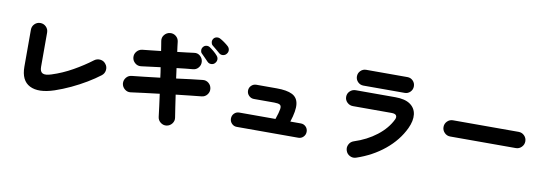

<svg xmlns="http://www.w3.org/2000/svg" viewBox="-63 -1287 5126 1796"><g transform="rotate(10 2500.0 -389.5)"><path d="M470 -85Q323 -36 238 -79Q153 -122 153 -254V-605Q153 -637 175.5 -659.5Q198 -682 230 -682Q262 -682 284.5 -659.5Q307 -637 307 -605V-279Q307 -233 333 -220.5Q359 -208 414 -226Q515 -258 610.5 -312Q706 -366 785 -426Q811 -445 843 -441Q875 -437 894 -411Q914 -386 910 -353.5Q906 -321 880 -301Q828 -261 760.5 -220.5Q693 -180 618.5 -145Q544 -110 470 -85Z M1558 58Q1527 62 1501.5 42.5Q1476 23 1472 -8Q1467 -53 1459.5 -108.5Q1452 -164 1444 -224Q1367 -215 1296 -206Q1225 -197 1173 -190Q1142 -186 1117 -206.5Q1092 -227 1088 -258Q1085 -290 1105 -315Q1125 -340 1157 -343Q1202 -348 1273 -355.5Q1344 -363 1423 -373Q1420 -398 1416.5 -422.5Q1413 -447 1409 -470Q1357 -463 1310 -457.5Q1263 -452 1227 -447Q1195 -443 1170 -464Q1145 -485 1142 -516Q1139 -548 1159.5 -572.5Q1180 -597 1211 -601Q1241 -604 1287 -609Q1333 -614 1387 -620Q1383 -647 1379 -671Q1375 -695 1372 -714Q1367 -746 1387.5 -771Q1408 -796 1439 -800Q1471 -804 1496 -784.5Q1521 -765 1525 -733Q1527 -714 1530 -690Q1533 -666 1537 -638Q1583 -643 1623.5 -648Q1664 -653 1695 -657Q1727 -662 1751.5 -641Q1776 -620 1779 -588Q1782 -556 1761.5 -531Q1741 -506 1709 -504Q1680 -502 1640.5 -497.5Q1601 -493 1557 -488Q1560 -465 1563.5 -440.5Q1567 -416 1570 -391Q1645 -401 1710.5 -409Q1776 -417 1817 -421Q1849 -425 1873.5 -405Q1898 -385 1902 -353Q1906 -322 1886 -296.5Q1866 -271 1834 -268Q1791 -264 1728 -257Q1665 -250 1592 -242Q1601 -181 1609 -126Q1617 -71 1624 -29Q1629 2 1609.5 27.5Q1590 53 1558 58ZM1925 -695Q1914 -705 1891 -724Q1868 -743 1852 -756Q1841 -766 1839 -784.5Q1837 -803 1849 -819Q1859 -832 1876.5 -835.5Q1894 -839 1910 -831Q1928 -822 1952 -805Q1976 -788 1992 -773Q2007 -759 2009 -739Q2011 -719 1997 -702Q1985 -686 1963.5 -683Q1942 -680 1925 -695ZM1832 -597Q1822 -608 1801 -629Q1780 -650 1765 -665Q1755 -676 1755 -694.5Q1755 -713 1769 -728Q1780 -740 1797.5 -742Q1815 -744 1830 -734Q1847 -723 1869.5 -704Q1892 -685 1906 -668Q1920 -652 1919.5 -632.5Q1919 -613 1904 -597Q1891 -582 1869 -581.5Q1847 -581 1832 -597Z M2207 -44Q2179 -44 2159.5 -64Q2140 -84 2140 -112Q2140 -141 2159.5 -160.5Q2179 -180 2207 -180H2551Q2574 -247 2578.5 -278.5Q2583 -310 2567 -319.5Q2551 -329 2514 -329H2320Q2292 -329 2272 -349Q2252 -369 2252 -397Q2252 -425 2272 -444.5Q2292 -464 2320 -464H2514Q2609 -464 2660.5 -438.5Q2712 -413 2720 -351Q2728 -289 2692 -180H2792Q2820 -180 2839.5 -160.5Q2859 -141 2859 -112Q2859 -84 2839.5 -64Q2820 -44 2792 -44Z M3356 46Q3326 56 3297.5 41.5Q3269 27 3259 -4Q3249 -34 3263.5 -62.5Q3278 -91 3308 -101Q3429 -140 3520 -210.5Q3611 -281 3654 -370Q3665 -394 3655 -409Q3645 -424 3610 -424H3244Q3212 -424 3189 -446Q3166 -468 3166 -499Q3166 -531 3189 -553Q3212 -575 3244 -575H3621Q3712 -575 3761.5 -540.5Q3811 -506 3818.5 -446.5Q3826 -387 3791 -312Q3733 -190 3619.5 -97Q3506 -4 3356 46ZM3307 -630Q3276 -630 3254 -652Q3232 -674 3232 -705Q3232 -736 3254 -758Q3276 -780 3307 -780H3699Q3730 -780 3751.5 -758Q3773 -736 3773 -705Q3773 -674 3751.5 -652Q3730 -630 3699 -630Z M4189 -302Q4157 -302 4134.5 -325Q4112 -348 4112 -379Q4112 -411 4134.5 -433.5Q4157 -456 4189 -456H4812Q4844 -456 4866.5 -433.5Q4889 -411 4889 -379Q4889 -348 4866.5 -325Q4844 -302 4812 -302Z"/></g></svg>

Font: Zen Maru Gothic Black
Style: Regular
Weight: 900
Designer: Yoshimichi Ohira
Foundry: Positype
Version: Version 1.001